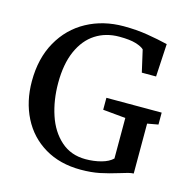

<svg xmlns="http://www.w3.org/2000/svg" viewBox="-111 -859 964 978"><g transform="rotate(15 371.5 -369.5)"><path d="M422.9 -751.5Q490.2 -751.5 548.6 -741.9Q606.9 -732.4 657.2 -720.2L647.5 -546.9H572.3L545.9 -662.6Q533.7 -674.8 502.4 -684.6Q471.2 -694.3 415 -694.3Q343.8 -694.3 289.6 -659.4Q235.4 -624.5 204.8 -555.4Q174.3 -486.3 174.3 -386.7Q174.3 -295.4 200 -218.3Q225.6 -141.1 278.6 -94Q331.5 -46.9 408.7 -46.9Q452.6 -46.9 491.2 -57.4Q529.8 -67.9 550.8 -88.4V-302.2L431.2 -313.5V-376.5H722.7V-313.5L665.5 -303.2V-40Q652.8 -39.6 636.5 -35.4Q620.1 -31.2 595.7 -23.4Q543.9 -7.3 499 2Q454.1 11.2 398.9 11.2Q289.1 11.2 208.5 -36.9Q127.9 -85 85.2 -169.4Q42.5 -253.9 42.5 -360.4Q42.5 -481 92.3 -569.3Q142.1 -657.7 228.5 -704.6Q314.9 -751.5 422.9 -751.5Z"/></g></svg>

Font: Merriweather
Style: Regular
Weight: 400
Designer: Eben Sorkin
Foundry: Eben Sorkin
Version: Version 1.584; ttfautohint (v1.6)